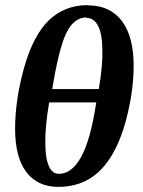

<svg xmlns="http://www.w3.org/2000/svg" viewBox="-20 -719 559 750"><path d="M323 -699 324 -698Q410 -698 456 -637Q502 -576 502 -463Q502 -376 480 -281Q458 -184 420 -118Q383 -53 330 -21Q277 11 208 11Q126 11 82 -48Q39 -106 39 -216Q39 -328 74 -454Q109 -579 170 -639Q232 -699 323 -699ZM318 -649V-651Q269 -651 239 -590Q210 -530 184 -371H366Q381 -462 380 -518Q380 -584 364 -616Q348 -649 318 -649ZM174 -319H172Q156 -224 157 -160Q157 -101 171 -70Q184 -40 210 -40Q261 -40 297 -106Q334 -173 356 -319Z"/></svg>

Font: Libra Serif Modern
Style: Bold Italic
Weight: 700
Italic angle: -12°
Designer: Stefan Peev, Context Ltd
Foundry: Stefan Peev, Context Ltd
Version: Version 1.000